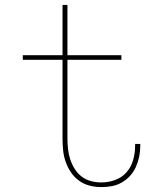

<svg xmlns="http://www.w3.org/2000/svg" viewBox="-20 -755 640 783"><path d="M393 8Q369 8 345.5 2Q322 -4 302.5 -18Q283 -32 269.5 -52Q256 -72 248 -94.5Q240 -117 237.5 -141Q235 -165 235 -189V-511H73V-530H235V-735H255V-530H475V-511H255V-189Q255 -168 257.5 -146.5Q260 -125 266.5 -105Q273 -85 284.5 -66.5Q296 -48 313 -35Q330 -22 351 -16.5Q372 -11 393 -11Q422 -11 449.5 -21Q477 -31 496 -52.5Q515 -74 523 -102.5Q531 -131 531 -159Q531 -162 531 -164Q531 -166 531 -168H552Q552 -165 552 -163Q552 -161 552 -158Q552 -137 547.5 -115.5Q543 -94 534 -74Q525 -54 510.5 -38Q496 -22 477 -11Q458 0 436.5 4Q415 8 393 8Z"/></svg>

Font: Iosevka Slab Thin Extended
Style: Regular
Weight: 100
Width: 7
Monospace: yes
Designer: Belleve Invis
Foundry: Belleve Invis
Version: Version 11.1.1; ttfautohint (v1.8.3)